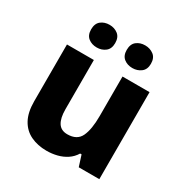

<svg xmlns="http://www.w3.org/2000/svg" viewBox="-176 -901 1011 1051"><g transform="rotate(30 330.0 -375.0)"><path d="M590 -550V0H460L438 -69H429Q412 -41 385.5 -23.5Q359 -6 327 2Q295 10 261 10Q205 10 161 -11Q117 -32 92.5 -76.5Q68 -121 68 -191V-550H238V-239Q238 -183 256.5 -154Q275 -125 315 -125Q376 -125 397.5 -170.5Q419 -216 419 -300V-550ZM141 -688Q141 -725 163 -742.5Q185 -760 217 -760Q248 -760 270.5 -742.5Q293 -725 293 -688Q293 -652 270.5 -634.5Q248 -617 217 -617Q185 -617 163 -634.5Q141 -652 141 -688ZM366 -688Q366 -725 388 -742.5Q410 -760 442 -760Q473 -760 496 -742.5Q519 -725 519 -688Q519 -652 496 -634.5Q473 -617 442 -617Q410 -617 388 -634.5Q366 -652 366 -688Z"/></g></svg>

Font: Noto Sans Syriac Eastern ExtraBold
Style: Regular
Weight: 800
Designer: Patrick Giasson and the Monotype Design Team
Foundry: Monotype Imaging Inc.
Version: Version 3.001